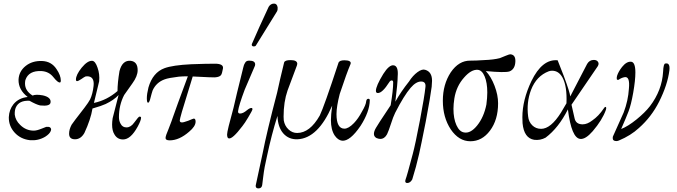

<svg xmlns="http://www.w3.org/2000/svg" viewBox="-20 -771 3764 1067"><path d="M314 -313Q303 -309 276 -343Q252 -373 212 -376Q139 -380 121 -326Q119 -316 119 -307Q119 -266 161 -240Q179 -248 218 -241Q241 -236 252 -226Q263 -216 261 -202Q259 -179 203 -185Q181 -190 144 -211Q86 -214 68 -174Q61 -158 62 -134Q66 -102 92 -77Q124 -45 168 -45Q184 -45 210 -55.5Q236 -66 237 -66Q264 -69 264 -50Q264 -47 262 -43Q256 -27 231 -11Q192 12 146 8Q94 2 61 -34.5Q28 -71 29 -120Q31 -162 55 -192Q84 -227 134 -232Q82 -272 83 -328Q85 -374 122 -404Q159 -434 214 -432Q266 -430 294 -387Q318 -352 318 -323Q318 -314 314 -313Z M745 -67Q706 4 664 4Q632 4 616 -24Q603 -44 603 -79Q603 -94 606 -114L639 -243Q613 -215 567 -193Q546 -183 494 -168Q484 -107 449 -32Q429 3 397 3Q364 3 364 -28Q364 -52 378 -78Q384 -88 450 -173Q472 -202 481 -219Q495 -249 500 -293Q506 -347 464 -347Q457 -347 455 -346Q448 -343 431 -331Q414 -320 409 -320Q402 -320 402 -329Q402 -355 434 -395Q467 -435 493 -433Q510 -431 522 -395Q535 -359 531 -319Q524 -287 502 -199Q574 -214 633 -265Q633 -310 644 -376Q660 -438 707 -433Q745 -428 745 -381Q745 -348 716 -308L670 -243Q641 -187 641 -120Q641 -98 651 -82Q661 -63 683 -63Q707 -63 726 -90Q750 -123 755 -123Q764 -123 764 -117Q764 -102 745 -67Z M1219 -390Q1214 -362 1209 -355Q1202 -343 1174 -341Q1168 -340 1051 -346L991 -150Q979 -108 979 -102Q979 -92 988 -91Q997 -89 1026 -100Q1054 -112 1057 -112Q1067 -112 1067 -95Q1067 -69 1031 -39Q976 9 923 9Q900 9 900 -4Q900 -16 917 -55Q938 -109 940 -117Q956 -164 1024 -347Q996 -347 974 -345Q916 -338 895 -330Q848 -313 828 -268Q824 -257 814 -218Q809 -201 803 -200Q796 -200 796 -225Q796 -249 805 -285Q829 -368 894 -392Q940 -409 1043 -414Q1125 -417 1174 -417Q1224 -417 1219 -390Z M1397 -406Q1368 -337 1340 -273Q1307 -185 1303 -153Q1302 -140 1314 -140Q1331 -140 1353 -159Q1368 -171 1377 -171Q1383 -171 1383 -164Q1383 -158 1359 -118Q1340 -86 1327 -70Q1271 4 1251 -2Q1242 -4 1242 -24Q1242 -43 1278 -173Q1291 -232 1328 -380Q1329 -383 1331.5 -394.5Q1334 -406 1336 -410.5Q1338 -415 1342 -422Q1346 -429 1351.5 -431.5Q1357 -434 1365 -434Q1398 -434 1398 -413Q1398 -408 1397 -406ZM1473 -733Q1484 -751 1503 -751Q1520 -751 1523 -729Q1524 -716 1519 -707L1402 -518Q1399 -513 1391 -513Q1379 -513 1379 -523Q1379 -526 1380 -527Q1416 -611 1473 -733Z M2035 -214Q2034 -150 1984 -72Q1925 15 1881 11Q1858 8 1840 -18Q1819 -50 1819 -103Q1819 -131 1826 -184Q1748 -3 1634 3Q1585 5 1554.5 -29.5Q1524 -64 1522 -127Q1489 -23 1463 100Q1449 159 1443 210L1437 258Q1434 276 1416 276Q1400 276 1401 260L1440 79Q1462 -35 1520 -256Q1534 -322 1559 -424Q1563 -437 1595 -437Q1632 -437 1632 -416Q1632 -413 1630 -407L1578 -268Q1556 -205 1556 -123Q1556 -107 1557 -102Q1562 -72 1583 -52Q1604 -32 1631 -32Q1702 -32 1757 -129Q1781 -178 1861 -422Q1866 -436 1894 -436Q1914 -436 1923 -430.5Q1932 -425 1928 -415Q1907 -366 1868 -249Q1850 -179 1850 -137Q1850 -56 1894 -56Q1917 -56 1947 -87Q1971 -112 1991 -150Q2014 -189 2015 -208Q2017 -222 2027 -222Q2035 -222 2035 -214Z M2379 -289Q2373 -239 2346 -95Q2318 46 2309 85Q2293 156 2271 226Q2260 246 2243 246Q2232 246 2232 235Q2232 232 2234 226Q2241 209 2274 84Q2288 32 2314 -104Q2339 -236 2344 -285Q2349 -318 2320 -318Q2292 -318 2262 -283Q2225 -240 2176 -144Q2165 -122 2152 -81Q2140 -44 2131 -25Q2117 1 2093 1Q2084 1 2072 -4Q2058 -12 2058 -27Q2058 -41 2069 -60Q2073 -69 2151 -186Q2165 -270 2165 -313Q2165 -324 2157 -324Q2149 -324 2143 -314Q2105 -254 2080 -254Q2069 -254 2069 -266Q2069 -293 2110 -360Q2143 -412 2168 -408Q2195 -404 2190 -346Q2190 -309 2177 -206Q2207 -260 2253 -318Q2274 -351 2300 -370Q2326 -389 2343 -383Q2381 -372 2381 -322Q2381 -313 2379 -289Z M2844 -428Q2842 -386 2811 -374Q2786 -366 2680 -376Q2709 -345 2728.5 -294Q2748 -243 2748 -197Q2748 -105 2703 -45Q2659 14 2594 14Q2530 14 2485 -52Q2441 -119 2441 -211Q2441 -302 2485 -369Q2530 -435 2594 -434Q2626 -434 2669 -437Q2724 -439 2758 -448Q2759 -448 2790 -461Q2810 -470 2819 -469Q2846 -465 2844 -428ZM2683 -190Q2688 -228 2688 -257Q2688 -311 2673.5 -346Q2659 -381 2635 -383Q2599 -386 2559 -340Q2516 -292 2505 -224Q2500 -192 2500 -166Q2500 -112 2516.5 -75.5Q2533 -39 2559 -35Q2595 -28 2632 -74Q2669 -120 2683 -190Z M3347 -160Q3327 -104 3274 -42Q3234 4 3205 1Q3156 -3 3136 -163Q3084 -60 3012 -6Q2982 10 2949 6Q2892 -3 2884 -86Q2883 -97 2883 -119Q2883 -215 2933 -320Q2993 -444 3079 -436Q3110 -357 3113 -349Q3147 -258 3149 -235L3243 -416Q3256 -438 3280 -438Q3295 -438 3302 -429Q3311 -418 3302 -403L3156 -189L3173 -114Q3180 -80 3218 -80Q3244 -80 3272 -102Q3307 -126 3335 -168Q3341 -177 3344 -177Q3352 -177 3347 -160ZM3098 -146 3128 -197Q3132 -292 3106 -340Q3085 -378 3048 -378Q3039 -378 3030 -375Q2961 -349 2931 -271Q2905 -202 2915 -124Q2918 -94 2938 -74.5Q2958 -55 2987 -55Q3041 -55 3098 -146Z M3700 -380Q3690 -300 3643 -206Q3600 -121 3531 -60Q3486 -18 3419 10Q3412 13 3405 13Q3385 13 3385 -4Q3385 -9 3386 -12Q3403 -48 3446 -146Q3471 -212 3475 -278Q3482 -349 3450 -342Q3434 -339 3418 -328Q3413 -325 3408 -330Q3406 -337 3409 -349Q3416 -372 3437 -399Q3462 -430 3487 -428Q3511 -426 3511 -368Q3511 -325 3499 -256Q3487 -188 3473 -152Q3460 -118 3432 -54Q3470 -69 3517 -107Q3564 -145 3592 -181Q3659 -269 3665 -372Q3667 -417 3677 -418Q3689 -420 3694 -415Q3703 -407 3700 -380Z"/></svg>

Font: GFS Gazis
Style: Regular
Weight: 400
Designer: George Matthiopoulos
Foundry: George Matthiopoulos
Version: Version 1.0